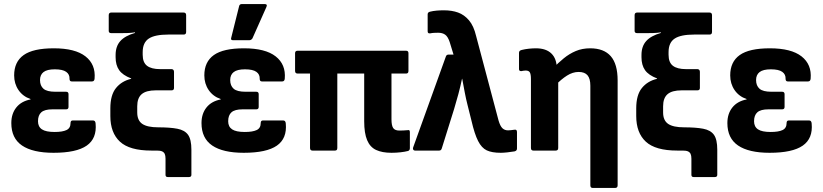

<svg xmlns="http://www.w3.org/2000/svg" viewBox="-20 -745 4070 950"><path d="M245 11Q142 11 89 -25Q36 -61 36 -136Q36 -182 60.5 -213Q85 -244 131 -253V-255Q93 -268 71.5 -299.5Q50 -331 50 -372Q50 -439 97 -472.5Q144 -506 246 -506Q352 -506 403 -466Q454 -426 448 -356Q447 -342 435 -342H335Q324 -342 324 -355Q325 -377 307.5 -389.5Q290 -402 251 -402Q213 -402 195.5 -388.5Q178 -375 178 -349Q178 -321 195 -306Q212 -291 254 -291H307Q319 -291 319 -279V-216Q319 -204 307 -204H239Q201 -204 184.5 -189.5Q168 -175 168 -145Q168 -118 187.5 -105Q207 -92 250 -92Q289 -92 309 -101.5Q329 -111 329 -136Q329 -149 340 -149H440Q452 -149 453 -134Q460 -60 409 -24.5Q358 11 245 11Z M810 131Q799 131 799 120V40Q799 25 795 16.5Q791 8 782 4Q773 0 756 0H729Q621 0 573.5 -44Q526 -88 526 -171V-209Q526 -275 554 -309.5Q582 -344 629 -355V-357Q587 -373 569.5 -398Q552 -423 552 -462V-473Q552 -516 575.5 -542Q599 -568 648 -582V-585Q629 -582 610 -581.5Q591 -581 574 -581H531Q518 -581 518 -592V-670Q518 -683 531 -683H888Q901 -683 901 -670V-587Q901 -574 889 -574H813Q746 -574 716 -554Q686 -534 686 -487V-474Q686 -436 707.5 -419.5Q729 -403 772 -403H829Q834 -403 837.5 -399.5Q841 -396 841 -390V-310Q841 -298 829 -298H751Q703 -298 681 -279Q659 -260 659 -219V-189Q659 -149 684 -132Q709 -115 763 -115Q821 -115 857.5 -108Q894 -101 910.5 -78Q927 -55 927 -4V120Q927 131 915 131Z M1186 11Q1083 11 1030 -25Q977 -61 977 -136Q977 -182 1001.5 -213Q1026 -244 1072 -253V-255Q1034 -268 1012.5 -299.5Q991 -331 991 -372Q991 -439 1038 -472.5Q1085 -506 1187 -506Q1293 -506 1344 -466Q1395 -426 1389 -356Q1388 -342 1376 -342H1276Q1265 -342 1265 -355Q1266 -377 1248.5 -389.5Q1231 -402 1192 -402Q1154 -402 1136.5 -388.5Q1119 -375 1119 -349Q1119 -321 1136 -306Q1153 -291 1195 -291H1248Q1260 -291 1260 -279V-216Q1260 -204 1248 -204H1180Q1142 -204 1125.5 -189.5Q1109 -175 1109 -145Q1109 -118 1128.5 -105Q1148 -92 1191 -92Q1230 -92 1250 -101.5Q1270 -111 1270 -136Q1270 -149 1281 -149H1381Q1393 -149 1394 -134Q1401 -60 1350 -24.5Q1299 11 1186 11ZM1133 -546Q1120 -546 1124 -558L1163 -714Q1165 -725 1177 -725H1289Q1305 -725 1298 -710L1229 -555Q1223 -546 1213 -546Z M1917 11Q1871 11 1841 -3Q1811 -17 1796.5 -51.5Q1782 -86 1782 -145V-381H1649V-13Q1649 0 1638 0H1526Q1514 0 1514 -13V-381H1453Q1440 -381 1440 -394V-482Q1440 -494 1453 -494H1989Q2001 -494 2001 -482V-394Q2001 -381 1989 -381H1917V-155Q1917 -124 1925.5 -111.5Q1934 -99 1956 -99Q1967 -99 1976.5 -99.5Q1986 -100 1998 -101Q2008 -104 2008 -91V-12Q2008 -1 1999 2Q1984 6 1962 8.5Q1940 11 1917 11Z M2458 11Q2414 11 2388.5 -1Q2363 -13 2345.5 -47.5Q2328 -82 2313 -147L2293 -227Q2286 -254 2280 -285.5Q2274 -317 2267 -355H2266Q2258 -317 2248 -279.5Q2238 -242 2227 -206L2166 -11Q2163 0 2153 0H2033Q2028 0 2025 -4Q2022 -8 2024 -15L2186 -465Q2189 -475 2200 -475H2224L2205 -537Q2196 -564 2182.5 -573.5Q2169 -583 2148 -583Q2139 -583 2128.5 -582.5Q2118 -582 2109 -580Q2096 -578 2096 -590V-674Q2096 -684 2107 -687Q2123 -691 2140.5 -692.5Q2158 -694 2176 -694Q2216 -694 2246.5 -683Q2277 -672 2300.5 -644.5Q2324 -617 2336 -566L2447 -148Q2455 -121 2466 -110.5Q2477 -100 2494 -100Q2502 -100 2508.5 -101Q2515 -102 2524 -103Q2538 -106 2538 -92V-10Q2538 1 2526 4Q2509 7 2489.5 9Q2470 11 2458 11Z M2913 185Q2901 185 2901 172V-321Q2901 -356 2887 -372.5Q2873 -389 2843 -389Q2814 -389 2785.5 -371Q2757 -353 2727 -322L2716 -407Q2742 -434 2769.5 -456.5Q2797 -479 2829 -492.5Q2861 -506 2900 -506Q2968 -506 3002 -467Q3036 -428 3036 -347V172Q3036 185 3023 185ZM2619 0Q2607 0 2607 -13V-354Q2607 -378 2601.5 -387Q2596 -396 2581 -396Q2575 -396 2569.5 -395Q2564 -394 2559 -393Q2548 -393 2548 -403V-484Q2548 -495 2562 -498Q2578 -502 2596.5 -504Q2615 -506 2632 -506Q2682 -506 2708.5 -480Q2735 -454 2735 -405V-383L2742 -357V-13Q2742 0 2730 0Z M3412 131Q3401 131 3401 120V40Q3401 25 3397 16.5Q3393 8 3384 4Q3375 0 3358 0H3331Q3223 0 3175.5 -44Q3128 -88 3128 -171V-209Q3128 -275 3156 -309.5Q3184 -344 3231 -355V-357Q3189 -373 3171.5 -398Q3154 -423 3154 -462V-473Q3154 -516 3177.5 -542Q3201 -568 3250 -582V-585Q3231 -582 3212 -581.5Q3193 -581 3176 -581H3133Q3120 -581 3120 -592V-670Q3120 -683 3133 -683H3490Q3503 -683 3503 -670V-587Q3503 -574 3491 -574H3415Q3348 -574 3318 -554Q3288 -534 3288 -487V-474Q3288 -436 3309.5 -419.5Q3331 -403 3374 -403H3431Q3436 -403 3439.5 -399.5Q3443 -396 3443 -390V-310Q3443 -298 3431 -298H3353Q3305 -298 3283 -279Q3261 -260 3261 -219V-189Q3261 -149 3286 -132Q3311 -115 3365 -115Q3423 -115 3459.5 -108Q3496 -101 3512.5 -78Q3529 -55 3529 -4V120Q3529 131 3517 131Z M3788 11Q3685 11 3632 -25Q3579 -61 3579 -136Q3579 -182 3603.5 -213Q3628 -244 3674 -253V-255Q3636 -268 3614.5 -299.5Q3593 -331 3593 -372Q3593 -439 3640 -472.5Q3687 -506 3789 -506Q3895 -506 3946 -466Q3997 -426 3991 -356Q3990 -342 3978 -342H3878Q3867 -342 3867 -355Q3868 -377 3850.5 -389.5Q3833 -402 3794 -402Q3756 -402 3738.5 -388.5Q3721 -375 3721 -349Q3721 -321 3738 -306Q3755 -291 3797 -291H3850Q3862 -291 3862 -279V-216Q3862 -204 3850 -204H3782Q3744 -204 3727.5 -189.5Q3711 -175 3711 -145Q3711 -118 3730.5 -105Q3750 -92 3793 -92Q3832 -92 3852 -101.5Q3872 -111 3872 -136Q3872 -149 3883 -149H3983Q3995 -149 3996 -134Q4003 -60 3952 -24.5Q3901 11 3788 11Z"/></svg>

Font: Sofia Sans Semi Condensed ExtraBold
Style: Regular
Weight: 800
Designer: Botio Nikoltchev, Ani Petrova
Foundry: lettersoup
Version: Version 4.100